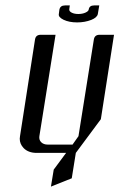

<svg xmlns="http://www.w3.org/2000/svg" viewBox="-20 -567 443 712"><path d="M198.2 -515.1 200.2 -530.8Q203.1 -546.9 221.2 -546.9H238.8L236.8 -532.2Q236.3 -524.9 246.1 -520Q255.9 -515.1 270.5 -515.1Q285.2 -515.1 296.4 -520Q308.6 -525.4 309.1 -532.2Q311.5 -546.9 329.1 -546.9H348.1L342.8 -515.1Q340.3 -502 318.4 -493.2Q294.4 -483.9 266.1 -483.9Q236.3 -483.9 215.8 -493.7Q195.8 -503.4 198.2 -515.1ZM53.2 -52.7Q53.2 -55.2 54.2 -62L109.9 -420.9Q112.8 -438 130.9 -438H186L126 -62Q124 -48.3 132.8 -39.6Q141.6 -30.8 157.2 -30.8H249L271 -62L328.1 -420.9Q331.1 -438 349.1 -438H402.8L354 -125L261.2 0L246.1 94.2L168.9 125L179.2 62L225.1 0H116.2Q85 0 67.4 -18.1Q53.2 -33.2 53.2 -52.7Z"/></svg>

Font: Hhenum
Style: Italic
Weight: 400
Designer: T. Christopher White
Version: Version 1.0